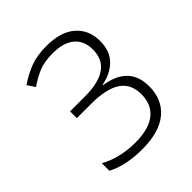

<svg xmlns="http://www.w3.org/2000/svg" viewBox="-200 -857 1000 1000"><g transform="rotate(-45 300.0 -357.0)"><path d="M74 -32V-88Q112 -66 163.5 -53Q215 -40 273 -40Q372 -40 423 -80Q474 -120 474 -197Q474 -273 419.5 -309.5Q365 -346 254 -346H148V-396H258Q460 -396 460 -539Q460 -604 418.5 -639Q377 -674 298 -674Q238 -674 197.5 -658Q157 -642 112 -611L84 -653Q132 -686 182 -705Q232 -724 301 -724Q406 -724 462 -675.5Q518 -627 518 -544Q518 -474 478.5 -431.5Q439 -389 366 -374V-371Q532 -346 532 -197Q532 -100 466.5 -45Q401 10 274 10Q155 10 74 -32Z"/></g></svg>

Font: Noto Sans Mono UI Light
Style: Regular
Weight: 300
Monospace: yes
Designer: Monotype Design team
Foundry: Monotype Imaging Inc.
Version: Version 1.000